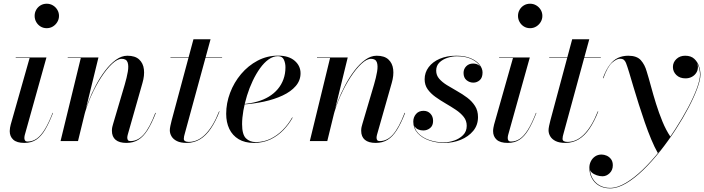

<svg xmlns="http://www.w3.org/2000/svg" viewBox="-20 -776 3872 1056"><path d="M114 10Q72.5 10 53 -7.8Q33.5 -25.5 33.5 -55Q33.5 -64 35.2 -73.5Q37 -83 39 -91L143 -457.5H66.5V-460H235.5L116 -32.5Q115 -28.5 114.5 -24.2Q114 -20 114 -16.5Q114 -9 117.8 -3.2Q121.5 2.5 132 2.5Q158 2.5 180.5 -12.5Q203 -27.5 224.8 -62Q246.5 -96.5 269.5 -155.5L271.5 -154.5Q249.5 -98 227.5 -61.5Q205.5 -25 178.8 -7.5Q152 10 114 10ZM237 -621Q218 -621 203 -630.2Q188 -639.5 179.2 -655Q170.5 -670.5 170.5 -688.5Q170.5 -707 179.2 -722.2Q188 -737.5 203 -746.5Q218 -755.5 237 -755.5Q255.5 -755.5 270.8 -746.5Q286 -737.5 295.2 -722.2Q304.5 -707 304.5 -688.5Q304.5 -670.5 295.2 -655Q286 -639.5 270.8 -630.2Q255.5 -621 237 -621Z M675.5 10Q636 10 615.8 -7Q595.5 -24 595.5 -57Q595.5 -68 597.5 -77.2Q599.5 -86.5 602 -94L666 -310.5Q677.5 -349.5 683 -381.8Q688.5 -414 681.8 -433.2Q675 -452.5 649.5 -452.5Q626 -452.5 596.5 -425Q567 -397.5 537 -351.5Q507 -305.5 481.5 -248.8Q456 -192 441 -133H439.5Q448.5 -171.5 465.8 -216.5Q483 -261.5 506.8 -306.2Q530.5 -351 558.8 -388Q587 -425 617.8 -447.2Q648.5 -469.5 680.5 -469.5Q723 -469.5 745.2 -449Q767.5 -428.5 771.5 -394.5Q775.5 -360.5 763.5 -319.5L683 -36.5Q681.5 -32 680.8 -27.2Q680 -22.5 680 -18.5Q680 -10.5 683.8 -5.2Q687.5 0 697.5 0Q738.5 0 770.8 -36.8Q803 -73.5 834.5 -155.5L837 -154.5Q814.5 -96.5 791.2 -60Q768 -23.5 740.2 -6.8Q712.5 10 675.5 10ZM313 0 424.5 -457.5H352.5V-460H521.5L409 0Z M1006.5 10Q973.5 10 953.2 0Q933 -10 923.5 -26Q914 -42 914 -59.5Q914 -68.5 917 -83.5Q920 -98.5 924 -113.5L1044 -560H1138L995.5 -38Q994 -33 992.5 -26.2Q991 -19.5 991 -12.5Q991 4.5 1019 4.5Q1042.5 4.5 1065 -5.5Q1087.5 -15.5 1108.5 -36.2Q1129.5 -57 1148.8 -88.8Q1168 -120.5 1185 -163.5L1187.5 -163Q1165.5 -107 1139.2 -68.5Q1113 -30 1080.2 -10Q1047.5 10 1006.5 10ZM917.5 -457.5V-460H1201.5V-457.5Z M1376.5 10Q1326.5 10 1292.5 -10.5Q1258.5 -31 1241.2 -67Q1224 -103 1224 -150Q1224 -208.5 1245.5 -265.5Q1267 -322.5 1306 -368.8Q1345 -415 1397 -442.5Q1449 -470 1509.5 -470Q1568 -470 1600.5 -442Q1633 -414 1633 -373Q1633 -333.5 1606.5 -302.8Q1580 -272 1534.5 -250.8Q1489 -229.5 1432.2 -217.2Q1375.5 -205 1314 -201V-203.5Q1357 -206.5 1393.5 -216.8Q1430 -227 1458.8 -244.5Q1487.5 -262 1507.8 -286Q1528 -310 1539 -340.2Q1550 -370.5 1550 -406Q1550 -429 1541.2 -448Q1532.5 -467 1508.5 -467Q1482 -467 1457 -449Q1432 -431 1410 -400.2Q1388 -369.5 1369.8 -331Q1351.5 -292.5 1338.5 -250.2Q1325.5 -208 1318.5 -167.5Q1311.5 -127 1311.5 -93Q1311.5 -36 1332.8 -15.2Q1354 5.5 1387 5.5Q1429.5 5.5 1466.8 -12.2Q1504 -30 1534.5 -60.5Q1565 -91 1587 -130L1589.5 -129Q1569 -92 1538.2 -60.2Q1507.5 -28.5 1467.2 -9.2Q1427 10 1376.5 10Z M2046.5 10Q2007 10 1986.8 -7Q1966.5 -24 1966.5 -57Q1966.5 -68 1968.5 -77.2Q1970.5 -86.5 1973 -94L2037 -310.5Q2048.5 -349.5 2054 -381.8Q2059.5 -414 2052.8 -433.2Q2046 -452.5 2020.5 -452.5Q1997 -452.5 1967.5 -425Q1938 -397.5 1908 -351.5Q1878 -305.5 1852.5 -248.8Q1827 -192 1812 -133H1810.5Q1819.5 -171.5 1836.8 -216.5Q1854 -261.5 1877.8 -306.2Q1901.5 -351 1929.8 -388Q1958 -425 1988.8 -447.2Q2019.5 -469.5 2051.5 -469.5Q2094 -469.5 2116.2 -449Q2138.5 -428.5 2142.5 -394.5Q2146.5 -360.5 2134.5 -319.5L2054 -36.5Q2052.5 -32 2051.8 -27.2Q2051 -22.5 2051 -18.5Q2051 -10.5 2054.8 -5.2Q2058.5 0 2068.5 0Q2109.5 0 2141.8 -36.8Q2174 -73.5 2205.5 -155.5L2208 -154.5Q2185.5 -96.5 2162.2 -60Q2139 -23.5 2111.2 -6.8Q2083.5 10 2046.5 10ZM1684 0 1795.5 -457.5H1723.5V-460H1892.5L1780 0Z M2424 10Q2379 10 2340 -3.8Q2301 -17.5 2277 -43.8Q2253 -70 2253 -107Q2253 -131 2268 -148.8Q2283 -166.5 2309.5 -166.5Q2332.5 -166.5 2347.2 -151Q2362 -135.5 2362 -111Q2362 -85 2345.8 -71.8Q2329.5 -58.5 2308 -58.5Q2293 -58.5 2280.8 -63.8Q2268.5 -69 2261.2 -79.8Q2254 -90.5 2254 -107H2256Q2256 -69.5 2279.5 -44.2Q2303 -19 2341 -6Q2379 7 2421 7Q2448.5 7 2477.5 -2.8Q2506.5 -12.5 2526.8 -32.8Q2547 -53 2547 -84Q2547 -112 2530.5 -133Q2514 -154 2487.5 -171.8Q2461 -189.5 2431.2 -206.8Q2401.5 -224 2375 -243Q2348.5 -262 2332 -285.2Q2315.5 -308.5 2315.5 -340Q2315.5 -377 2337.5 -406.5Q2359.5 -436 2398.8 -452.8Q2438 -469.5 2489.5 -469.5Q2537 -469.5 2569.2 -455.5Q2601.5 -441.5 2617.8 -420.2Q2634 -399 2634 -377.5Q2634 -348.5 2618.5 -335Q2603 -321.5 2583.5 -321.5Q2562.5 -321.5 2546 -335Q2529.5 -348.5 2529.5 -375Q2529.5 -396.5 2544.2 -411.5Q2559 -426.5 2582 -426.5Q2605 -426.5 2619 -412.8Q2633 -399 2633 -377.5H2631Q2631 -399 2614.8 -419.5Q2598.5 -440 2568 -453.2Q2537.5 -466.5 2493 -466.5Q2467.5 -466.5 2441 -458Q2414.5 -449.5 2396.8 -432.2Q2379 -415 2379 -387.5Q2379 -362 2395.5 -343Q2412 -324 2438.2 -307.8Q2464.5 -291.5 2494 -275Q2523.5 -258.5 2549.8 -238.8Q2576 -219 2592.5 -193.2Q2609 -167.5 2609 -132Q2609 -88 2582.8 -56.2Q2556.5 -24.5 2514.2 -7.2Q2472 10 2424 10Z M2772.5 10Q2731 10 2711.5 -7.8Q2692 -25.5 2692 -55Q2692 -64 2693.8 -73.5Q2695.5 -83 2697.5 -91L2801.5 -457.5H2725V-460H2894L2774.5 -32.5Q2773.5 -28.5 2773 -24.2Q2772.5 -20 2772.5 -16.5Q2772.5 -9 2776.2 -3.2Q2780 2.5 2790.5 2.5Q2816.5 2.5 2839 -12.5Q2861.5 -27.5 2883.2 -62Q2905 -96.5 2928 -155.5L2930 -154.5Q2908 -98 2886 -61.5Q2864 -25 2837.2 -7.5Q2810.5 10 2772.5 10ZM2895.5 -621Q2876.5 -621 2861.5 -630.2Q2846.5 -639.5 2837.8 -655Q2829 -670.5 2829 -688.5Q2829 -707 2837.8 -722.2Q2846.5 -737.5 2861.5 -746.5Q2876.5 -755.5 2895.5 -755.5Q2914 -755.5 2929.2 -746.5Q2944.5 -737.5 2953.8 -722.2Q2963 -707 2963 -688.5Q2963 -670.5 2953.8 -655Q2944.5 -639.5 2929.2 -630.2Q2914 -621 2895.5 -621Z M3089.5 10Q3056.5 10 3036.2 0Q3016 -10 3006.5 -26Q2997 -42 2997 -59.5Q2997 -68.5 3000 -83.5Q3003 -98.5 3007 -113.5L3127 -560H3221L3078.5 -38Q3077 -33 3075.5 -26.2Q3074 -19.5 3074 -12.5Q3074 4.5 3102 4.5Q3125.5 4.5 3148 -5.5Q3170.5 -15.5 3191.5 -36.2Q3212.5 -57 3231.8 -88.8Q3251 -120.5 3268 -163.5L3270.5 -163Q3248.5 -107 3222.2 -68.5Q3196 -30 3163.2 -10Q3130.5 10 3089.5 10ZM3000.5 -457.5V-460H3284.5V-457.5Z M3335.5 260Q3300.5 260 3275 245.2Q3249.5 230.5 3235.5 204.8Q3221.5 179 3221.5 145.5Q3221.5 127.5 3229.8 111Q3238 94.5 3253.2 84.2Q3268.5 74 3288.5 74Q3302.5 74 3316.8 80.2Q3331 86.5 3340.8 99.5Q3350.5 112.5 3350.5 133Q3350.5 159.5 3333 176.5Q3315.5 193.5 3293.5 193.5Q3278.5 193.5 3262 188Q3245.5 182.5 3234 172Q3222.5 161.5 3222.5 145.5H3224.5Q3224.5 178.5 3238.2 203.5Q3252 228.5 3277 243Q3302 257.5 3335.5 257.5Q3375.5 257.5 3421.5 230.2Q3467.5 203 3515.5 156.8Q3563.5 110.5 3609 53Q3654.5 -4.5 3694.2 -66Q3734 -127.5 3764.8 -185.5Q3795.5 -243.5 3812.8 -290.5Q3830 -337.5 3830 -365.5Q3830 -386.5 3822.2 -410Q3814.5 -433.5 3797 -450.2Q3779.5 -467 3748.5 -467V-468.5Q3769.5 -468.5 3785.2 -459.5Q3801 -450.5 3809.8 -436.2Q3818.5 -422 3818.5 -406.5Q3818.5 -389 3809 -374.8Q3799.5 -360.5 3784.2 -352.8Q3769 -345 3750.5 -345Q3718.5 -345 3699.8 -363.5Q3681 -382 3681 -407.5Q3681 -433 3700 -451.2Q3719 -469.5 3748.5 -469.5Q3780.5 -469.5 3798.8 -452.2Q3817 -435 3824.8 -410.8Q3832.5 -386.5 3832.5 -365.5Q3832.5 -337.5 3815.2 -290.2Q3798 -243 3767.5 -184.8Q3737 -126.5 3697 -64.8Q3657 -3 3611.2 54.8Q3565.5 112.5 3517.5 159Q3469.5 205.5 3423 232.8Q3376.5 260 3335.5 260ZM3598 65.5Q3580 34 3561.8 -9.5Q3543.5 -53 3526.5 -102.5Q3509.5 -152 3493.5 -202Q3477.5 -252 3464.2 -297.2Q3451 -342.5 3440.5 -377Q3430 -411.5 3423 -429.5Q3420 -437.5 3413 -445.2Q3406 -453 3389 -453Q3372 -453 3347 -431.8Q3322 -410.5 3298.5 -345.5L3296 -346.5Q3312.5 -391.5 3332.8 -418.5Q3353 -445.5 3378.5 -457.5Q3404 -469.5 3435.5 -469.5Q3482.5 -469.5 3504.5 -445Q3526.5 -420.5 3537 -382.5Q3547.5 -349 3560 -302.5Q3572.5 -256 3588.2 -205.5Q3604 -155 3623.5 -107.5Q3643 -60 3667.5 -24Q3659 -11.5 3651 -0.8Q3643 10 3635.2 20Q3627.5 30 3618.5 41.2Q3609.5 52.5 3598 65.5Z"/></svg>

Font: Bodoni Moda 72pt Medium
Style: Italic
Weight: 500
Italic angle: -13°
Designer: Owen Earl
Foundry: indestructible type
Version: Version 2.004